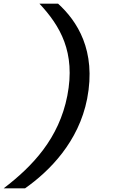

<svg xmlns="http://www.w3.org/2000/svg" viewBox="-26 -821 666 1041"><path d="M339 -302C294 -71.5 152 79.5 -6 200H110C242.5 107 401 -52.5 446.5 -285.5C497.5 -548.5 391 -708 289 -801H188C300 -681 385 -538 339 -302Z"/></svg>

Font: Monaspace Krypton Medium
Style: Italic
Weight: 500
Italic angle: -11°
Designer: Riley Cran & the Lettermatic Team
Foundry: Lettermatic
Version: Version 1.101 (Monaspace Krypton)